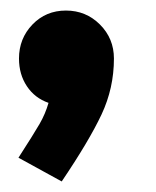

<svg xmlns="http://www.w3.org/2000/svg" viewBox="-20 -204 296 364"><path d="M196 -93Q196 -37 172.5 13Q149 63 97 140L15 95Q44 50 55 31Q66 12 72 -9Q46 -18 31 -40.5Q16 -63 16 -93Q16 -131 41.5 -157.5Q67 -184 105 -184Q143 -184 169.5 -157.5Q196 -131 196 -93Z"/></svg>

Font: Akshar
Style: Bold
Weight: 700
Designer: Tall Chai
Foundry: Tall Chai
Version: Version 1.000